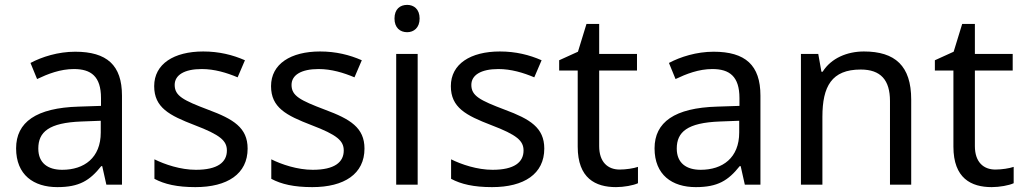

<svg xmlns="http://www.w3.org/2000/svg" viewBox="-20 -757 4197 787"><path d="M288 -545C218 -545 152 -524 105 -499L132 -433C176 -454 227 -474 283 -474C353 -474 394 -444 394 -355V-323L303 -320C128 -315 46 -256 46 -149C46 -40 118 10 215 10C305 10 348 -17 395 -76H399L416 0H480V-365C480 -490 418 -545 288 -545ZM314 -259 393 -262V-214C393 -110 325 -61 235 -61C177 -61 137 -88 137 -148C137 -216 180 -254 314 -259Z M995 -148C995 -234 936 -269 834 -307C731 -346 696 -364 696 -409C696 -449 735 -474 807 -474C859 -474 909 -459 954 -440L984 -510C934 -532 878 -546 813 -546C693 -546 612 -495 612 -404C612 -316 674 -284 778 -244C883 -204 910 -180 910 -140C910 -92 872 -61 783 -61C720 -61 655 -83 613 -104V-24C654 -2 706 10 781 10C912 10 995 -44 995 -148Z M1474 -148C1474 -234 1415 -269 1313 -307C1210 -346 1175 -364 1175 -409C1175 -449 1214 -474 1286 -474C1338 -474 1388 -459 1433 -440L1463 -510C1413 -532 1357 -546 1292 -546C1172 -546 1091 -495 1091 -404C1091 -316 1153 -284 1257 -244C1362 -204 1389 -180 1389 -140C1389 -92 1351 -61 1262 -61C1199 -61 1134 -83 1092 -104V-24C1133 -2 1185 10 1260 10C1391 10 1474 -44 1474 -148Z M1649 -737C1620 -737 1597 -720 1597 -681C1597 -643 1620 -625 1649 -625C1676 -625 1700 -643 1700 -681C1700 -720 1676 -737 1649 -737ZM1692 -536H1604V0H1692Z M2211 -148C2211 -234 2152 -269 2050 -307C1947 -346 1912 -364 1912 -409C1912 -449 1951 -474 2023 -474C2075 -474 2125 -459 2170 -440L2200 -510C2150 -532 2094 -546 2029 -546C1909 -546 1828 -495 1828 -404C1828 -316 1890 -284 1994 -244C2099 -204 2126 -180 2126 -140C2126 -92 2088 -61 1999 -61C1936 -61 1871 -83 1829 -104V-24C1870 -2 1922 10 1997 10C2128 10 2211 -44 2211 -148Z M2520 -62C2471 -62 2436 -93 2436 -158V-468H2591V-536H2436V-659H2384L2349 -545L2272 -510V-468H2348V-156C2348 -26 2421 10 2505 10C2537 10 2576 3 2595 -6V-73C2578 -67 2546 -62 2520 -62Z M2905 -545C2835 -545 2769 -524 2722 -499L2749 -433C2793 -454 2844 -474 2900 -474C2970 -474 3011 -444 3011 -355V-323L2920 -320C2745 -315 2663 -256 2663 -149C2663 -40 2735 10 2832 10C2922 10 2965 -17 3012 -76H3016L3033 0H3097V-365C3097 -490 3035 -545 2905 -545ZM2931 -259 3010 -262V-214C3010 -110 2942 -61 2852 -61C2794 -61 2754 -88 2754 -148C2754 -216 2797 -254 2931 -259Z M3521 -546C3453 -546 3387 -519 3352 -463H3347L3334 -536H3263V0H3351V-278C3351 -403 3389 -472 3508 -472C3590 -472 3628 -429 3628 -343V0H3715V-349C3715 -487 3649 -546 3521 -546Z M4060 -62C4011 -62 3976 -93 3976 -158V-468H4131V-536H3976V-659H3924L3889 -545L3812 -510V-468H3888V-156C3888 -26 3961 10 4045 10C4077 10 4116 3 4135 -6V-73C4118 -67 4086 -62 4060 -62Z"/></svg>

Font: Noto Sans Sunuwar
Style: Regular
Weight: 400
Designer: Anshuman Pandey
Foundry: Jamra Patel LLC
Version: Version 1.000